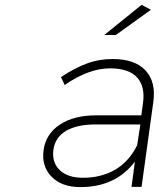

<svg xmlns="http://www.w3.org/2000/svg" viewBox="-20 -763 648 784"><path d="M158.2 -151.9Q168 -217.3 225.1 -254.6Q282.2 -292 372.1 -292H557.1L564 -342.8Q573.2 -410.2 539.6 -447Q505.9 -483.9 429.2 -483.9Q342.8 -483.9 244.1 -416L229 -448.2Q284.2 -484.9 334 -503.4Q383.8 -522 439.9 -522Q531.2 -522 574.5 -475.1Q617.7 -428.2 606 -346.2L558.1 0H517.1L530.8 -103Q452.1 1 308.1 1Q231.4 1 189.9 -42.2Q148.4 -85.4 158.2 -151.9ZM198.2 -152.8Q190.9 -100.6 223.4 -68.8Q255.9 -37.1 318.8 -37.1Q393.6 -37.1 450.2 -70.1Q506.8 -103 540 -169.9L553.2 -254.9H371.1Q294.4 -254.9 250 -228.8Q205.6 -202.6 198.2 -152.8ZM405.8 -620.1 558.1 -743.2 596.2 -723.1 453.1 -620.1Z"/></svg>

Font: Trueno UltraLight
Style: Italic
Weight: 250
Designer: Julieta Ulanovsky
Foundry: Julieta Ulanovsky
Version: Version 3.001b | FøM Fix